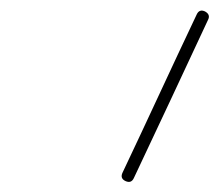

<svg xmlns="http://www.w3.org/2000/svg" viewBox="-20 -593 423 370"><path d="M359 -565Q364 -576 375 -571Q386 -565 381 -555Q345 -478 309.5 -402Q274 -326 238 -250Q233 -239 222 -244Q211 -249 216 -260Q252 -336 287.5 -412.5Q323 -489 359 -565Q359 -565 359 -565Q359 -565 359 -565Z"/></svg>

Font: FRB American Cursive Light
Style: Italic
Weight: 300
Italic angle: -25°
Version: Version 2.0;Modular Font Editor K font №1